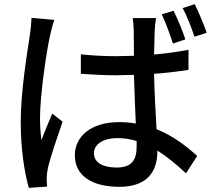

<svg xmlns="http://www.w3.org/2000/svg" viewBox="-20 -852 1040 926"><path d="M242 -756 132 -766C131 -739 128 -708 124 -683C112 -603 80 -412 80 -264C80 -128 99 -16 119 54L207 48C206 35 206 20 205 10C205 -2 207 -22 210 -36C220 -87 256 -189 282 -265L232 -304C216 -266 195 -217 180 -176C175 -213 173 -247 173 -283C173 -390 203 -598 221 -679C225 -697 235 -738 242 -756ZM817 -800 760 -783C779 -743 800 -686 814 -642L874 -662C861 -702 836 -763 817 -800ZM919 -832 861 -813C882 -775 903 -719 918 -675L977 -694C963 -734 938 -794 919 -832ZM639 -172V-145C639 -81 616 -44 542 -44C478 -44 433 -67 433 -113C433 -157 479 -186 546 -186C578 -186 609 -181 639 -172ZM733 -765H620C623 -746 625 -718 625 -701L626 -583L541 -581C482 -581 427 -584 370 -590V-496C429 -492 483 -489 541 -489L626 -491C628 -413 632 -326 635 -256C610 -261 583 -263 554 -263C420 -263 341 -195 341 -103C341 -7 420 49 556 49C695 49 739 -30 739 -122V-126C785 -97 830 -60 877 -16L931 -100C881 -145 817 -196 735 -229C731 -305 725 -396 723 -496C781 -500 837 -507 889 -515V-612C838 -602 782 -594 723 -589C724 -635 725 -678 726 -703C727 -723 729 -745 733 -765Z"/></svg>

Font: Noto Sans CJK SC Medium
Style: Regular
Weight: 500
Designer: Ryoko NISHIZUKA 西塚涼子 (kana, bopomofo & ideographs); Paul D. Hunt (Latin, Greek & Cyrillic); Sandoll Communications 산돌커뮤니
Foundry: Adobe
Version: Version 2.004;hotconv 1.0.118;makeotfexe 2.5.65603